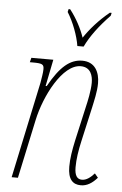

<svg xmlns="http://www.w3.org/2000/svg" viewBox="-55 -805 541 853"><g transform="rotate(5 216.0 -378.5)"><path d="M269 -606H297C320 -654 356 -702 405 -753L408 -766H400C352 -727 315 -684 289 -645C275 -686 252 -729 223 -766H216L213 -753C240 -710 262 -651 269 -606ZM338 9C366 9 389 -6 411 -31L396 -49C379 -30 361 -16 341 -16C320 -16 308 -31 308 -69C308 -105 314 -144 324 -188L358 -339C364 -368 375 -411 375 -449C375 -498 354 -543 297 -543C243 -543 199 -507 149 -417H144L168 -536H70L65 -516H78C121 -516 128 -512 128 -490C128 -474 123 -448 120 -429L29 0H57L113 -262C136 -371 211 -518 292 -518C337 -518 347 -480 347 -449C347 -414 336 -364 330 -339L296 -188C286 -142 280 -105 280 -69C280 -13 302 9 338 9Z"/></g></svg>

Font: Noto Serif Condensed Thin
Style: Italic
Weight: 100
Width: 3
Italic angle: -12°
Designer: Monotype Design Team
Foundry: Monotype Imaging Inc.
Version: Version 2.013